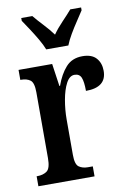

<svg xmlns="http://www.w3.org/2000/svg" viewBox="-87 -819 586 872"><g transform="rotate(-10 206.5 -383.0)"><path d="M18 0V-46H21Q48 -46 65.5 -58.5Q83 -71 83 -118V-422Q83 -466 67 -478Q51 -490 24 -490H21V-536H176L191 -432H194Q212 -483 240.5 -515Q269 -547 317 -547Q360 -547 380.5 -524Q401 -501 401 -465Q401 -389 306 -389Q306 -431 298 -450.5Q290 -470 267 -470Q244 -470 228.5 -440.5Q213 -411 205 -366Q197 -321 197 -276V-113Q197 -69 213.5 -57.5Q230 -46 254 -46H277V0ZM161 -606Q152 -629 136.5 -655.5Q121 -682 104 -708Q87 -734 74 -753V-766H125Q143 -744 168 -717.5Q193 -691 212 -665Q230 -691 255.5 -717.5Q281 -744 300 -766H350V-753Q338 -734 320.5 -708Q303 -682 287.5 -655.5Q272 -629 263 -606Z"/></g></svg>

Font: Noto Serif Bengali ExtraCondensed SemiBold
Style: Regular
Weight: 600
Width: 2
Designer: Juan Bruce, Universal Thirst, Indian Type Foundry and the Monotype Design Team.
Foundry: Monotype Imaging Inc.
Version: Version 2.003; ttfautohint (v1.8.4.7-5d5b)